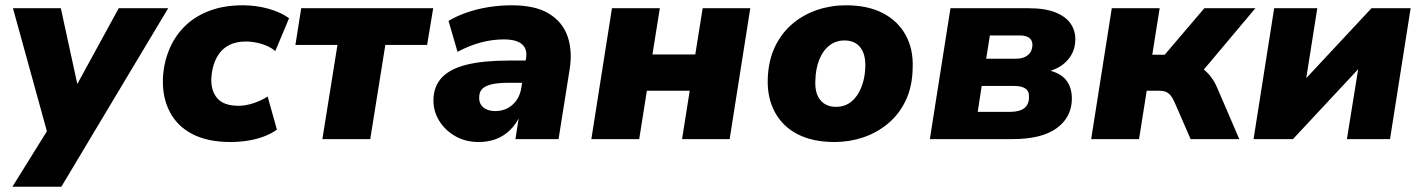

<svg xmlns="http://www.w3.org/2000/svg" viewBox="-20 -526 5378 726"><path d="M27 180 178 -63 168 9 29 -495H210L280 -173H253L429 -495H616L212 180Z M852 11Q766 11 708.5 -18.5Q651 -48 622.5 -102Q594 -156 596 -227Q598 -283 618 -334Q638 -385 675.5 -423.5Q713 -462 769 -484Q825 -506 898 -506Q948 -506 995 -493Q1042 -480 1073 -457L1021 -333Q1001 -350 970.5 -359.5Q940 -369 910 -369Q875 -369 850.5 -357.5Q826 -346 810.5 -325.5Q795 -305 787.5 -279.5Q780 -254 779 -227Q778 -181 802.5 -153.5Q827 -126 882 -126Q908 -126 937.5 -135.5Q967 -145 992 -161L1027 -36Q1007 -21 978 -10Q949 1 916 6Q883 11 852 11Z M1199 0 1256 -356H1097L1119 -495H1618L1595 -356H1437L1380 0Z M1790 11Q1740 11 1701 -11.5Q1662 -34 1640 -70.5Q1618 -107 1619 -149Q1620 -200 1651 -233Q1682 -266 1745 -281.5Q1808 -297 1904 -297H1981L1967 -213H1904Q1865 -213 1840.5 -207.5Q1816 -202 1804 -190.5Q1792 -179 1792 -158Q1791 -134 1807.5 -120Q1824 -106 1853 -106Q1879 -106 1899.5 -117Q1920 -128 1933.5 -147.5Q1947 -167 1951 -193L1969 -305Q1975 -340 1954 -358.5Q1933 -377 1885 -377Q1842 -377 1798.5 -365.5Q1755 -354 1710 -330L1676 -447Q1706 -465 1744.5 -478.5Q1783 -492 1827 -499Q1871 -506 1915 -506Q2005 -506 2056.5 -474Q2108 -442 2126.5 -387.5Q2145 -333 2134 -264L2092 0H1929L1944 -96H1950Q1934 -59 1909.5 -35Q1885 -11 1855 0Q1825 11 1790 11Z M2216 0 2294 -495H2475L2447 -320H2609L2637 -495H2817L2739 0H2559L2588 -183H2426L2397 0Z M3136 11Q3053 11 2996 -18.5Q2939 -48 2910 -102Q2881 -156 2883 -226Q2885 -296 2910 -348.5Q2935 -401 2976.5 -436Q3018 -471 3070 -488.5Q3122 -506 3179 -506Q3261 -506 3318 -476.5Q3375 -447 3404.5 -393.5Q3434 -340 3431 -269Q3430 -199 3405 -146.5Q3380 -94 3338 -59Q3296 -24 3244 -6.5Q3192 11 3136 11ZM3141 -122Q3175 -122 3199 -141.5Q3223 -161 3237 -196Q3251 -231 3252 -275Q3253 -322 3232.5 -347.5Q3212 -373 3173 -373Q3140 -373 3115.5 -353.5Q3091 -334 3077.5 -299.5Q3064 -265 3063 -220Q3061 -173 3082 -147.5Q3103 -122 3141 -122Z M3496 0 3574 -495H3867Q3933 -495 3972.5 -478.5Q4012 -462 4029.5 -435Q4047 -408 4046 -376Q4046 -343 4030 -316.5Q4014 -290 3986.5 -273.5Q3959 -257 3922 -252L3924 -264Q3982 -256 4008 -227Q4034 -198 4033 -149Q4031 -81 3974.5 -40.5Q3918 0 3808 0ZM3677 -103H3799Q3835 -103 3853 -117Q3871 -131 3871 -159Q3872 -181 3857.5 -191Q3843 -201 3814 -201H3692ZM3709 -304H3823Q3850 -304 3866.5 -317.5Q3883 -331 3884 -355Q3884 -374 3871.5 -383Q3859 -392 3836 -392H3723Z M4106 0 4184 -495H4365L4337 -319H4384L4534 -495H4727L4511 -238L4479 -285Q4504 -282 4523.5 -269Q4543 -256 4558 -236.5Q4573 -217 4583 -193L4666 0H4482L4421 -140Q4414 -156 4406 -165.5Q4398 -175 4387.5 -179Q4377 -183 4362 -183H4316L4287 0Z M4720 0 4798 -495H4961L4914 -197H4888L5166 -495H5314L5236 0H5073L5121 -298H5147L4869 0Z"/></svg>

Font: Nunito Sans 11pt Black
Style: Italic
Weight: 900
Italic angle: -9°
Version: Version 3.101;gftools[0.9.27]